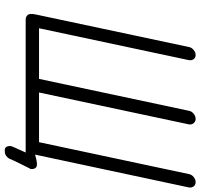

<svg xmlns="http://www.w3.org/2000/svg" viewBox="-38 -728 854 819"><g transform="rotate(90 389.5 -318.0)"><path d="M61 0Q50 -1 43 -9Q36 -17 41 -42L180 -696Q182 -708 192.5 -716.5Q203 -725 214 -725Q226 -725 232 -716.5Q238 -708 236 -696L100 -57H316L452 -696Q454 -708 464.5 -716.5Q475 -725 487 -725Q498 -725 505 -716.5Q512 -708 510 -696L374 -57H586L722 -696Q724 -708 734.5 -716.5Q745 -725 756 -725Q768 -725 774.5 -716.5Q781 -708 779 -696L639 -40Q656 -45 665 -46.5Q674 -48 676 -48H682Q693 -48 697.5 -39.5Q702 -31 700 -20Q700 -19 698 -17L677 25Q666 47 656 70L657 69Q645 89 626 89H619Q609 89 605 80Q601 71 603 62Q603 60 604 58.5Q605 57 605 56L630 0Z"/></g></svg>

Font: VDS
Style: Thin Italic
Weight: 100
Width: 0
Designer: artmaker
Foundry: artmaker
Version: Version 1.000 2012 initial release